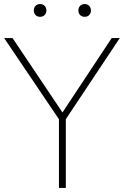

<svg xmlns="http://www.w3.org/2000/svg" viewBox="-30 -928 611 948"><path d="M261 0V-353.5L270 -326L-9.5 -740H32L287 -360H270L521.5 -740H561.5L286 -326L295 -353.5V0ZM388 -845Q374.5 -845 365.8 -853.5Q357 -862 357 -876Q357 -890.5 365.8 -899.2Q374.5 -908 388 -908Q401.5 -908 410.2 -899.2Q419 -890.5 419 -876Q419 -862 410.2 -853.5Q401.5 -845 388 -845ZM168 -845Q154.5 -845 145.8 -853.5Q137 -862 137 -876Q137 -890.5 145.8 -899.2Q154.5 -908 168 -908Q181.5 -908 190.2 -899.2Q199 -890.5 199 -876Q199 -862 190.2 -853.5Q181.5 -845 168 -845Z"/></svg>

Font: Encode Sans SC Thin
Style: Regular
Weight: 250
Designer: Multiple Designers
Foundry: Impallari Type
Version: Version 3.002